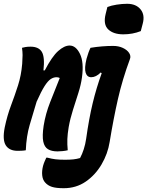

<svg xmlns="http://www.w3.org/2000/svg" viewBox="-43 -792 777 1012"><path d="M523 -755Q543 -763 572 -767.5Q601 -772 627 -772Q674 -772 698 -742.5Q722 -713 709 -666L699 -628Q656 -611 607 -611Q555 -611 527.5 -637Q500 -663 514 -719ZM93 0Q83 2 70.5 2.5Q58 3 50 3Q6 3 -12.5 -26Q-31 -55 -18 -121Q-5 -183 15 -236Q35 -289 52 -342Q69 -395 74 -456Q76 -485 76 -501.5Q76 -518 73 -540Q80 -542 91 -544Q102 -546 118 -546Q161 -546 177.5 -518.5Q194 -491 186 -421H193Q231 -494 263.5 -523Q296 -552 324 -552Q357 -552 378.5 -508Q400 -464 389 -384Q384 -346 370 -302Q356 -258 341.5 -212.5Q327 -167 319 -122Q313 -86 312 -59Q311 -32 314 0Q302 3 286.5 4.5Q271 6 260 6Q229 6 210 -5.5Q191 -17 185 -46Q179 -75 187 -129Q197 -192 221.5 -254Q246 -316 272 -381Q264 -385 255 -385Q239 -385 224 -375Q209 -365 191.5 -337.5Q174 -310 150 -256Q131 -193 113.5 -133.5Q96 -74 93 0ZM553 -550Q582 -550 604.5 -539.5Q627 -529 637.5 -513Q648 -497 642 -481Q602 -373 578.5 -269.5Q555 -166 535 -44Q525 19 492 75Q459 131 408.5 165.5Q358 200 293 200Q253 200 231 193Q209 186 195 170Q182 156 179.5 132.5Q177 109 184 82Q188 68 192.5 58Q197 48 201 39H207Q229 45 249 47.5Q269 50 300 50Q325 50 343.5 48Q362 46 379 41Q390 21 398.5 -5.5Q407 -32 411 -60Q426 -167 445.5 -248Q465 -329 493 -406L488 -410Q463 -385 438 -385Q416 -385 408.5 -408.5Q401 -432 413 -482Q423 -518 434 -540Q464 -545 494.5 -547.5Q525 -550 553 -550Z"/></svg>

Font: Recursive Mn Csl St XBd
Style: Italic
Weight: 800
Italic angle: -15°
Monospace: yes
Version: Version 1.079;hotconv 1.0.112;makeotfexe 2.5.65598; ttfautoh